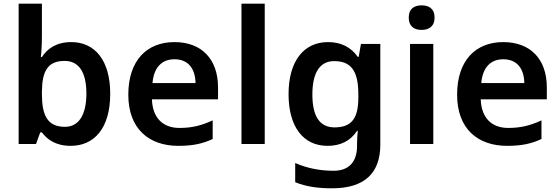

<svg xmlns="http://www.w3.org/2000/svg" viewBox="-20 -780 3028 1040"><path d="M207 -580V-760H81V0H175L198 -63H207C236 -24 282 10 363 10C491 10 577 -86 577 -272C577 -456 492 -552 366 -552C285 -552 236 -516 207 -471H201C204 -493 207 -537 207 -580ZM330 -450C406 -450 448 -391 448 -273C448 -157 406 -93 332 -93C236 -93 207 -156 207 -272V-283C208 -396 239 -450 330 -450Z M925 -552C775 -552 675 -452 675 -267C675 -82 787 10 946 10C1026 10 1078 -2 1132 -27V-128C1073 -101 1022 -87 952 -87C860 -87 806 -144 803 -242H1161V-306C1161 -461 1071 -552 925 -552ZM925 -459C1002 -459 1038 -405 1039 -330H806C813 -415 857 -459 925 -459Z M1414 0V-760H1288V0Z M1757 -552C1623 -552 1543 -446 1543 -270C1543 -94 1622 10 1754 10C1822 10 1877 -15 1914 -71H1918C1916 -55 1914 -24 1914 -4V10C1914 98 1869 145 1787 145C1711 145 1640 130 1579 103V207C1638 231 1702 240 1779 240C1953 240 2040 159 2040 4V-542H1935L1923 -472H1918C1880 -526 1825 -552 1757 -552ZM1790 -449C1881 -449 1921 -397 1921 -269V-250C1921 -134 1880 -90 1792 -90C1711 -90 1672 -151 1672 -268C1672 -387 1713 -449 1790 -449Z M2264 -751C2225 -751 2194 -734 2194 -685C2194 -636 2225 -618 2264 -618C2302 -618 2334 -636 2334 -685C2334 -734 2302 -751 2264 -751ZM2327 -542H2201V0H2327Z M2706 -552C2556 -552 2456 -452 2456 -267C2456 -82 2568 10 2727 10C2807 10 2859 -2 2913 -27V-128C2854 -101 2803 -87 2733 -87C2641 -87 2587 -144 2584 -242H2942V-306C2942 -461 2852 -552 2706 -552ZM2706 -459C2783 -459 2819 -405 2820 -330H2587C2594 -415 2638 -459 2706 -459Z"/></svg>

Font: Noto Sans Gunjala Gondi Semibold
Style: Regular
Weight: 400
Designer: Ek Type
Foundry: Ek Type
Version: Version 1.004